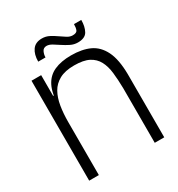

<svg xmlns="http://www.w3.org/2000/svg" viewBox="-188 -926 975 1050"><g transform="rotate(-30 299.5 -401.5)"><path d="M129 -334V-442Q129 -515 151.5 -559.5Q174 -604 217.5 -623.5Q261 -643 324 -643Q393 -643 440.5 -621Q488 -599 514.5 -545.5Q541 -492 542 -398L482 -345Q481 -399 476 -443.5Q471 -488 454 -520Q437 -552 403.5 -569.5Q370 -587 311 -587Q254 -587 218 -567.5Q182 -548 163 -514Q144 -480 136.5 -434Q129 -388 129 -334ZM68 0V-631H129V-442V0ZM131 -436 96 -461V-500H142ZM482 0V-360L542 -403V0ZM393 -685Q369 -685 347 -696Q325 -707 305.5 -720Q286 -733 268 -744Q250 -755 234 -755Q214 -755 206 -738Q198 -721 198 -703H152Q152 -748 171.5 -775.5Q191 -803 232 -803Q257 -803 278 -792Q299 -781 318 -767.5Q337 -754 354 -743.5Q371 -733 388 -733Q413 -733 418.5 -747Q424 -761 424 -783H470Q470 -741 454.5 -713Q439 -685 393 -685Z"/></g></svg>

Font: Matangi
Style: Regular
Weight: 400
Designer: Prashant Pant
Foundry: The Graphic Ant
Version: Version 3.002